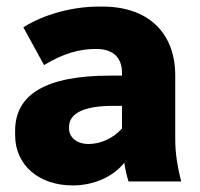

<svg xmlns="http://www.w3.org/2000/svg" viewBox="-20 -552 607 584"><path d="M201 12C265 12 324 -14 358 -57C361 -36 366 -16 371 0H531C520 -45 513 -84 513 -130V-322C513 -455 428 -532 292 -532H281C199 -532 113 -508 51 -469L114 -354C171 -389 222 -403 269 -403H273C326 -403 351 -375 351 -331V-322H316C119 -322 26 -265 26 -154V-141C26 -49 99 12 201 12ZM249 -114C214 -114 190 -134 190 -161V-166C190 -207 235 -230 323 -230H351V-161C323 -130 285 -114 249 -114Z"/></svg>

Font: Fixel Text ExtraBold
Style: Regular
Weight: 800
Width: 4
Designer: AlfaBravo + MacPaw
Foundry: Kyrylo Tkachov, Marchela Mozhyna, Serhii Makarenko, Maria Weinstein, Zakhar Kryvoshyya
Version: Version 1.211